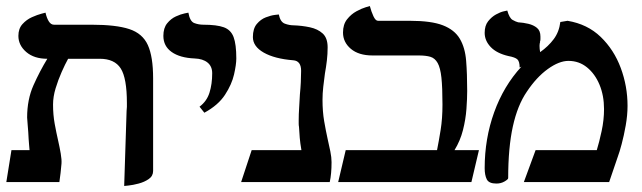

<svg xmlns="http://www.w3.org/2000/svg" viewBox="-20 -604 2130 637"><path d="M392 13 400 -236Q401 -243 401 -249.5Q401 -256 401 -262Q401 -345 380.5 -377Q360 -409 311 -409H206Q196 -391 184.5 -365Q173 -339 164.5 -311Q156 -283 156 -257Q156 -223 161.5 -193Q167 -163 173 -137Q178 -115 181.5 -94.5Q185 -74 184 -61Q183 -47 181 -30.5Q179 -14 177 0H1L18 -106H78Q77 -114 76.5 -123.5Q76 -133 75 -143Q74 -166 72 -187.5Q70 -209 70 -214Q70 -274 91 -321Q112 -368 137 -409Q93 -409 67 -431.5Q41 -454 41 -485Q41 -509 54.5 -524Q68 -539 86 -547Q104 -555 117.5 -558.5Q131 -562 131 -562Q135 -544 142 -533Q149 -522 159 -522H284Q365 -522 409 -507.5Q453 -493 470.5 -454.5Q488 -416 488 -344V-37Q488 -20 473.5 -10Q459 0 440 5Q421 10 406.5 11.5Q392 13 392 13Z M658 -230 642 -250Q666 -268 675 -296.5Q684 -325 684 -361Q684 -384 668.5 -396.5Q653 -409 626 -410Q577 -412 549.5 -431.5Q522 -451 522 -485Q522 -511 534.5 -526.5Q547 -542 563.5 -549.5Q580 -557 592.5 -559.5Q605 -562 605 -562Q610 -533 624.5 -527.5Q639 -522 655 -522Q699 -522 722.5 -513.5Q746 -505 755 -481Q764 -457 764 -410Q764 -390 756.5 -357Q749 -324 726.5 -289.5Q704 -255 658 -230Z M1050 -273Q1050 -234 1055.5 -202Q1061 -170 1067 -143Q1072 -121 1076 -101.5Q1080 -82 1080 -66Q1080 -27 1074 0H780L815 -106H980Q976 -129 974.5 -146.5Q973 -164 972 -183Q971 -188 971 -193.5Q971 -199 971 -205Q971 -225 972.5 -247Q974 -269 975 -291Q977 -311 978 -331Q979 -351 979 -369Q979 -402 953 -404Q891 -409 855 -429.5Q819 -450 819 -481Q819 -509 832 -524.5Q845 -540 862 -546.5Q879 -553 892 -554.5Q905 -556 905 -556Q910 -531 925 -525.5Q940 -520 954 -520Q982 -519 1008 -513.5Q1034 -508 1050.5 -493Q1067 -478 1067 -447Q1067 -425 1064.5 -403.5Q1062 -382 1058 -360Q1055 -338 1052.5 -316Q1050 -294 1050 -273Z M1340 -535Q1411 -535 1449.5 -520Q1488 -505 1505.5 -475.5Q1523 -446 1526.5 -402.5Q1530 -359 1530 -302Q1530 -277 1527.5 -242.5Q1525 -208 1516 -172.5Q1507 -137 1488 -106H1569L1544 0H1102L1127 -106H1430Q1436 -136 1442 -173.5Q1448 -211 1448 -257Q1448 -314 1444.5 -346.5Q1441 -379 1432 -395Q1423 -411 1408 -415.5Q1393 -420 1369 -420H1216Q1170 -420 1144 -442Q1118 -464 1118 -496Q1118 -523 1131.5 -540Q1145 -557 1162.5 -566.5Q1180 -576 1193.5 -580Q1207 -584 1207 -584Q1212 -565 1219 -550Q1226 -535 1234 -535Z M1839 -531 1863 -535Q1929 -524 1973 -481.5Q2017 -439 2039.5 -378.5Q2062 -318 2062 -253Q2062 -222 2056 -188Q2050 -154 2042.5 -126Q2035 -98 2030 -85Q2023 -65 2015.5 -42.5Q2008 -20 2001 0H1718L1757 -106H1960Q1968 -132 1976 -169Q1984 -206 1984 -242Q1984 -287 1969 -323Q1954 -359 1927.5 -380.5Q1901 -402 1866 -402Q1835 -402 1797.5 -375Q1760 -348 1728 -300Q1697 -255 1681.5 -184.5Q1666 -114 1666 -13Q1666 -9 1654 -2Q1642 5 1627 5Q1602 5 1595 -9Q1588 -23 1588 -46Q1588 -144 1619.5 -231.5Q1651 -319 1710 -383L1704 -380Q1704 -400 1696.5 -407Q1689 -414 1667 -418Q1628 -427 1608 -448Q1588 -469 1588 -495Q1588 -519 1599.5 -533.5Q1611 -548 1625.5 -556Q1640 -564 1651.5 -566.5Q1663 -569 1663 -569Q1670 -544 1680.5 -538Q1691 -532 1699 -530Q1716 -529 1733 -525Q1750 -521 1761.5 -511.5Q1773 -502 1773 -483Q1773 -478 1773 -473.5Q1773 -469 1771 -464L1772 -465Q1771 -462 1770.5 -459Q1770 -456 1770 -452Q1770 -447 1770.5 -441.5Q1771 -436 1772 -431Q1799 -450 1817 -474Q1835 -498 1839 -531Z"/></svg>

Font: Libertinus Serif SemiBold
Style: Regular
Weight: 600
Designer: Philipp H. Poll, Khaled Hosny
Foundry: Caleb Maclennan
Version: Version 7.051;RELEASE